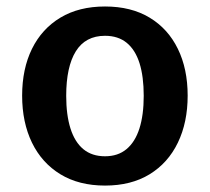

<svg xmlns="http://www.w3.org/2000/svg" viewBox="-20 -559 644 589"><path d="M302.2 10.3Q222.2 10.3 165.3 -24.4Q108.4 -59.1 78.1 -121.3Q47.9 -183.6 47.9 -265.6Q47.9 -347.7 78.1 -409.2Q108.4 -470.7 165.3 -504.9Q222.2 -539.1 302.2 -539.1Q382.3 -539.1 439 -504.9Q495.6 -470.7 525.6 -409.2Q555.7 -347.7 555.7 -265.6Q555.7 -183.6 525.6 -121.3Q495.6 -59.1 439 -24.4Q382.3 10.3 302.2 10.3ZM302.2 -79.6Q341.8 -79.6 368.2 -101.6Q394.5 -123.5 407.7 -164.8Q420.9 -206.1 420.9 -265.1Q420.9 -324.2 408 -365.2Q395 -406.2 368.7 -427.7Q342.3 -449.2 302.2 -449.2Q242.2 -449.2 212.6 -401.6Q183.1 -354 183.1 -265.1Q183.1 -206.1 196.3 -164.6Q209.5 -123 235.8 -101.3Q262.2 -79.6 302.2 -79.6Z"/></svg>

Font: Comme SemiBold
Style: Regular
Weight: 600
Version: Version 1.000;gftools[0.9.27]